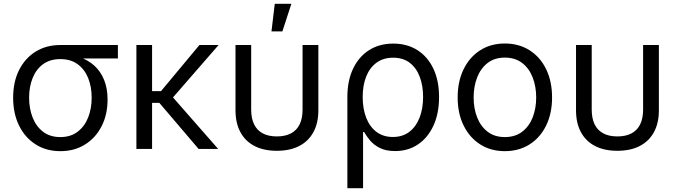

<svg xmlns="http://www.w3.org/2000/svg" viewBox="-20 -774 3520 998"><path d="M293.5 11.7Q220.7 11.7 165.3 -23.4Q109.9 -58.6 79.1 -121.3Q48.3 -184.1 48.3 -266.1Q48.3 -348.6 79.3 -410.2Q110.4 -471.7 165.5 -505.9Q220.7 -540 293.5 -540H592.8V-470.2H364.7L293.5 -466.8Q239.7 -466.8 203.6 -440.2Q167.5 -413.6 149.4 -367.9Q131.3 -322.3 131.3 -266.1Q131.3 -210.4 149.4 -163.8Q167.5 -117.2 203.6 -89.4Q239.7 -61.5 293.5 -61.5Q347.7 -61.5 384 -89.6Q420.4 -117.7 438.5 -164.1Q456.5 -210.4 456.5 -266.1Q456.5 -322.3 438.5 -367.7Q420.4 -413.1 384 -439.9Q347.7 -466.8 293.5 -466.8V-492.2Q347.7 -492.2 392.6 -477.3Q437.5 -462.4 470.2 -432.9Q502.9 -403.3 521 -359.1Q539.1 -314.9 539.1 -255.9Q539.1 -178.7 508.3 -118.2Q477.5 -57.6 422.1 -22.9Q366.7 11.7 293.5 11.7Z M770.5 -540V0H689V-540ZM1116.2 -540 854.5 -239.3H738.8V-300.3H816.9L1016.6 -540ZM1012.2 0 806.2 -241.7 850.6 -300.3 1113.8 0Z M1418.9 9.8Q1351.1 9.8 1303 -15.1Q1254.9 -40 1229.5 -87.2Q1204.1 -134.3 1204.1 -200.7V-540H1285.6V-204.6Q1285.6 -158.7 1300.8 -127.7Q1315.9 -96.7 1345.7 -80.8Q1375.5 -64.9 1418.9 -64.9Q1462.9 -64.9 1492.7 -80.8Q1522.5 -96.7 1537.6 -127.7Q1552.7 -158.7 1552.7 -204.6V-540H1634.8V-200.7Q1634.8 -134.3 1609.1 -87.2Q1583.5 -40 1535.4 -15.1Q1487.3 9.8 1418.9 9.8ZM1391.1 -610.8 1408.2 -754.4H1494.6L1447.8 -610.8Z M1785.6 204.1V-269.5Q1785.6 -354.5 1815.2 -416.7Q1844.7 -479 1898.2 -513.2Q1951.7 -547.4 2023.9 -547.4Q2096.2 -547.4 2149.7 -513.4Q2203.1 -479.5 2232.7 -417Q2262.2 -354.5 2262.2 -269.5Q2262.2 -185.1 2233.4 -121.8Q2204.6 -58.6 2153.1 -23.7Q2101.6 11.2 2034.2 11.2Q1985.8 11.2 1953.9 -5.1Q1921.9 -21.5 1902.8 -44.7Q1883.8 -67.9 1872.6 -87.9H1867.2V204.1ZM2022 -62Q2073.2 -62 2108.2 -89.1Q2143.1 -116.2 2161.1 -163.1Q2179.2 -210 2179.2 -270Q2179.2 -328.1 2161.9 -374.5Q2144.5 -420.9 2109.9 -447.5Q2075.2 -474.1 2023.4 -474.1Q1973.1 -474.1 1937.7 -448.5Q1902.3 -422.9 1883.8 -377Q1865.2 -331.1 1865.2 -270Q1865.2 -209 1883.5 -161.9Q1901.9 -114.7 1937 -88.4Q1972.2 -62 2022 -62Z M2604 11.7Q2531.2 11.7 2476.1 -23.4Q2420.9 -58.6 2389.9 -121.6Q2358.9 -184.6 2358.9 -267.1Q2358.9 -351.1 2389.9 -414.3Q2420.9 -477.5 2476.1 -512.7Q2531.2 -547.9 2604 -547.9Q2677.2 -547.9 2732.7 -512.7Q2788.1 -477.5 2818.8 -414.3Q2849.6 -351.1 2849.6 -267.1Q2849.6 -184.6 2818.8 -121.6Q2788.1 -58.6 2732.7 -23.4Q2677.2 11.7 2604 11.7ZM2604 -61.5Q2658.2 -61.5 2694.6 -89.6Q2731 -117.7 2749 -164.3Q2767.1 -210.9 2767.1 -267.1Q2767.1 -323.7 2749 -370.8Q2731 -418 2694.6 -446.3Q2658.2 -474.6 2604 -474.6Q2550.3 -474.6 2514.2 -446.3Q2478 -418 2460 -371.1Q2441.9 -324.2 2441.9 -267.1Q2441.9 -210.9 2460 -164.3Q2478 -117.7 2514.2 -89.6Q2550.3 -61.5 2604 -61.5Z M3189 9.8Q3121.1 9.8 3073 -15.1Q3024.9 -40 2999.5 -87.2Q2974.1 -134.3 2974.1 -200.7V-540H3055.7V-204.6Q3055.7 -158.7 3070.8 -127.7Q3085.9 -96.7 3115.7 -80.8Q3145.5 -64.9 3189 -64.9Q3232.9 -64.9 3262.7 -80.8Q3292.5 -96.7 3307.6 -127.7Q3322.8 -158.7 3322.8 -204.6V-540H3404.8V-200.7Q3404.8 -134.3 3379.2 -87.2Q3353.5 -40 3305.4 -15.1Q3257.3 9.8 3189 9.8Z"/></svg>

Font: V-Inter
Style: Regular-375
Weight: 375
Designer: Rasmus Andersson
Foundry: rsms
Version: Version 4.000;git-4146feb